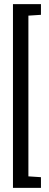

<svg xmlns="http://www.w3.org/2000/svg" viewBox="-20 -763 239 933"><path d="M43 150V-743H179V-691L118 -687V94L179 98V150Z"/></svg>

Font: Saira Ultra Condensed Medium
Style: Regular
Weight: 500
Width: 1
Designer: Hector Gatti with collaboration of the Omnibus-Type team
Foundry: Omnibus-Type
Version: Version 1.001; ttfautohint (v1.8)